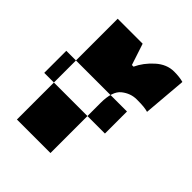

<svg xmlns="http://www.w3.org/2000/svg" viewBox="-168 -654 745 745"><g transform="rotate(45 204.5 -281.5)"><path d="M332 -324V-203H-1V-324ZM352 -563Q312 -563 278 -532.5Q244 -502 227 -465H218L189 -553H52V0H236V-275Q236 -339 264 -361.5Q292 -384 326 -384Q351 -384 364.5 -382.5Q378 -381 388 -378L403 -557Q382 -563 352 -563Z"/></g></svg>

Font: Noto Sans Display SemiCondensed Black
Style: Regular
Weight: 900
Width: 4
Designer: Monotype Design Team
Foundry: Monotype Imaging Inc.
Version: Version 1.900